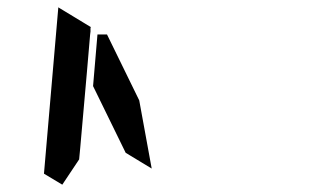

<svg xmlns="http://www.w3.org/2000/svg" viewBox="-20 -981 856 524"><path d="M234 -746 246 -887H272L360 -707L394 -521L323 -564ZM139 -959Q139 -959 139 -961L228 -907L227 -905V-895L226 -887L217 -782L199 -578L196 -546L150 -477L100 -507Z"/></svg>

Font: DSEG14 Modern
Style: Italic
Weight: 400
Italic angle: -5°
Designer: Keshikan(Twitter:@keshinomi_88pro)
Version: Version 0.46